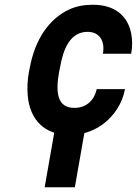

<svg xmlns="http://www.w3.org/2000/svg" viewBox="-20 -558 576 808"><path d="M229 -257 232 -271C246 -353 275 -424 349 -424C398 -424 423 -386 413 -332H532C538 -363 537 -392 532 -418C517 -491 464 -538 371 -538C334 -538 301 -532 271 -518C187 -479 127 -393 105 -271L102 -257C95 -220 94 -184 97 -152C107 -57 163 10 275 10C334 10 386 -12 424 -44C460 -74 495 -122 506 -183H387C376 -133 341 -104 293 -104C218 -104 214 -174 229 -257ZM295 230 343 -44H216L168 230Z"/></svg>

Font: Asimov
Style: NarIt
Weight: 500
Designer: Google
Version: Version 2.000980; 2014